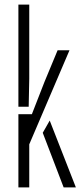

<svg xmlns="http://www.w3.org/2000/svg" viewBox="-20 -820 356 840"><path d="M60.5 0V-320.5H119.5L174.5 -461.5L232 -600H284L108 -188.5V0ZM60.5 -353V-800H108V-475.5L105.5 -353ZM167 -239 197.5 -292.5 312 0H258.5Z"/></svg>

Font: Big Shoulders Stencil Text ExtraLight
Style: Regular
Weight: 250
Version: Version 2.001